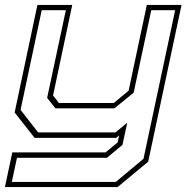

<svg xmlns="http://www.w3.org/2000/svg" viewBox="-32 -560 792 780"><path d="M108.5 0 27.5 -103 120 -540H261.5L183.5 -172L207.5 -141.5H430L490.5 -191.5L564.5 -540H705.5L570 97L445.5 200H-12L18 59H397L446 18.5L452 -10L440 0ZM16 179H438.5L551 85L679.5 -518.5H582.5L511 -183.5L433 -120H193L159.5 -162.5L235.5 -518.5H137.5L51.5 -113.5L123 -22H437L485 -61.5L465.5 28.5L402.5 81H37Z"/></svg>

Font: Tourney Expanded ExtraLight
Style: Italic
Weight: 200
Width: 7
Italic angle: -12°
Designer: Tyler Finck
Foundry: Etcetera Type Co
Version: Version 1.010; ttfautohint (v1.8.3)